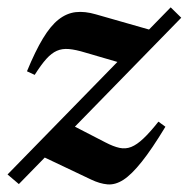

<svg xmlns="http://www.w3.org/2000/svg" viewBox="-33 -478 500 509"><path d="M-13 -15.5 419.5 -458.5 447.5 -431 17 10ZM59 -279.5 38.5 -289Q60.5 -342.5 80.8 -376Q101 -409.5 122.2 -426.2Q143.5 -443 167.8 -445.8Q192 -448.5 221 -440L385.5 -393L305 -306L193.5 -338.5Q167.5 -346.5 149.5 -348Q131.5 -349.5 117.5 -343.2Q103.5 -337 89.8 -321.8Q76 -306.5 59 -279.5ZM208.5 -2 69.5 -68 150.5 -150 246.5 -100.5Q267.5 -89.5 283.8 -86Q300 -82.5 315 -88.5Q330 -94.5 347.2 -110.8Q364.5 -127 387 -155.5L405.5 -142Q369.5 -82.5 342.5 -48.8Q315.5 -15 294 -1.2Q272.5 12.5 252 10.8Q231.5 9 208.5 -2Z"/></svg>

Font: Newsreader 24pt SemiBold
Style: Italic
Weight: 600
Italic angle: -17°
Designer: Hugues Gentile
Foundry: Production Type
Version: Version 1.003